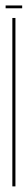

<svg xmlns="http://www.w3.org/2000/svg" viewBox="-27 -664 99 684"><path d="M17 0V-600H28V0ZM-7 -634.5V-644.5H52V-634.5Z"/></svg>

Font: Anybody UltraCondensed Thin
Style: Regular
Weight: 100
Width: 1
Designer: Tyler Finck
Foundry: Etcetera Type Company
Version: Version 1.110